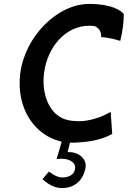

<svg xmlns="http://www.w3.org/2000/svg" viewBox="-20 -725 650 977"><path d="M538 -153C509 -136 457 -114 402 -109C376 -107 352 -109 329 -113C229 -133 191 -249 204 -352C220 -482 310 -594 435 -594C443 -594 453 -593 462 -592H463L464 -591C483 -582 496 -565 495 -536C539 -534 574 -522 592 -517C603 -562 610 -609 610 -653C597 -671 549 -705 434 -705C269 -705 106 -536 83 -351C61 -170 159 -37 287 -6L294 -4L268 85C276 84 286 82 299 83C337 84 370 105 361 139C355 167 325 178 298 178C267 178 242 157 229 148L196 187C214 202 248 232 294 232C367 232 404 186 415 130C424 80 376 49 334 49H324L336 1H344C355 1 365 1 376 0C474 -5 528 -30 551 -44L543 -157C543 -157 541 -154 540 -153Z"/></svg>

Font: Bluebird
Style: LiNrwObl
Weight: 300
Designer: Jasper
Foundry: Cannot Into Space Fonts
Version: Version 0.98